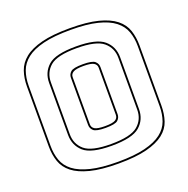

<svg xmlns="http://www.w3.org/2000/svg" viewBox="-135 -873 1007 1027"><g transform="rotate(-20 368.5 -360.0)"><path d="M689 -530V-189Q689 -142 676 -102.5Q663 -63 627.5 -35Q592 -7 529.5 9Q467 25 369 25Q271 25 208.5 9Q146 -7 110.5 -35Q75 -63 61.5 -102.5Q48 -142 48 -189V-530Q48 -577 61.5 -616.5Q75 -656 110.5 -684.5Q146 -713 208.5 -729Q271 -745 369 -745Q467 -745 529.5 -729Q592 -713 627.5 -684.5Q663 -656 676 -616.5Q689 -577 689 -530ZM679 -189V-530Q679 -576 665.5 -613.5Q652 -651 617.5 -678Q583 -705 522.5 -720Q462 -735 369 -735Q276 -735 215 -720Q154 -705 119.5 -678Q85 -651 71.5 -613.5Q58 -576 58 -530V-189Q58 -143 71.5 -105.5Q85 -68 119.5 -41.5Q154 -15 215 0Q276 15 369 15Q462 15 522.5 0Q583 -15 617.5 -41.5Q652 -68 665.5 -105.5Q679 -143 679 -189ZM570 -212Q570 -152 527 -114.5Q484 -77 367 -77Q250 -77 208 -114.5Q166 -152 166 -212V-507Q166 -567 208 -604.5Q250 -642 367 -642Q484 -642 527 -604.5Q570 -567 570 -507ZM176 -212Q176 -156 216 -121.5Q256 -87 367 -87Q478 -87 519 -121.5Q560 -156 560 -212V-507Q560 -563 519 -597.5Q478 -632 367 -632Q256 -632 216 -597.5Q176 -563 176 -507ZM285 -225V-494Q285 -513 300 -526.5Q315 -540 369 -540Q423 -540 438 -526.5Q453 -513 453 -494V-225Q453 -205 438 -191.5Q423 -178 369 -178Q315 -178 300 -191.5Q285 -205 285 -225ZM295 -494V-225Q295 -207 310.5 -197.5Q326 -188 369 -188Q412 -188 427.5 -197.5Q443 -207 443 -225V-494Q443 -511 427.5 -520.5Q412 -530 369 -530Q327 -530 311 -520.5Q295 -511 295 -494Z"/></g></svg>

Font: Bungee Outline
Style: Regular
Weight: 400
Designer: David Jonathan Ross
Foundry: David Jonathan Ross
Version: Version 1.000;PS 1.0;hotconv 1.0.72;makeotf.lib2.5.5900